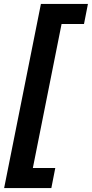

<svg xmlns="http://www.w3.org/2000/svg" viewBox="-20 -762 467 976"><path d="M1 194 188 -742H427L407 -640H293L147 92H261L241 194Z"/></svg>

Font: Montserrat SemiBold
Style: Italic
Weight: 600
Italic angle: -11.3°
Designer: Julieta Ulanovsky
Foundry: Julieta Ulanovsky
Version: Version 9.000; ttfautohint (v1.8.4.7-5d5b)